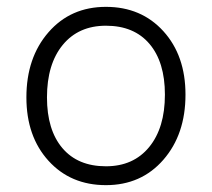

<svg xmlns="http://www.w3.org/2000/svg" viewBox="-20 -530 618 560"><path d="M57 -246Q57 -362 121.5 -436Q186 -510 289 -510Q392 -510 456.5 -439Q521 -368 521 -254Q521 -138 456.5 -64Q392 10 289 10Q186 10 121.5 -61Q57 -132 57 -246ZM289 -45Q369 -45 415 -101Q461 -157 461 -254Q461 -349 416 -402Q371 -455 289 -455Q209 -455 163 -399Q117 -343 117 -246Q117 -151 162 -98Q207 -45 289 -45Z"/></svg>

Font: Solway Light
Style: Regular
Weight: 300
Designer: Mariya V. Pigoulevskaya
Foundry: The Northern Block Ltd.
Version: Version 1.000;hotconv 1.0.109;makeotfexe 2.5.65596